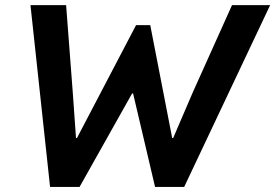

<svg xmlns="http://www.w3.org/2000/svg" viewBox="-20 -740 1089 760"><path d="M178.2 0 100.6 -719.7H241.7L268.1 -373.5L280.8 -193.8H284.7L518.6 -640.6H574.7L661.6 -193.8H665.5L742.7 -373.5L898.4 -719.7H1049.3L709 0H593.8L506.8 -370.1H502.9L294.9 0Z"/></svg>

Font: Reddit Sans
Style: Bold Italic
Weight: 700
Italic angle: -11.25°
Designer: Stephen Hutchings
Version: Version 1.013